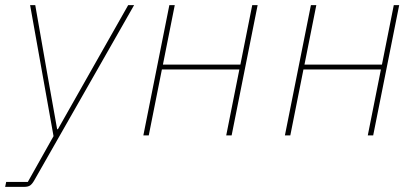

<svg xmlns="http://www.w3.org/2000/svg" viewBox="-44 -526 1624 746"><path d="M305 -243 454 -506H477L89 175Q81 189 73 194.5Q65 200 51 200H-24L-20 181H64L164 3L73 -506H93L139 -243L178 -24H181Z M513 0 614 -506H635L589 -275H890L936 -506H957L856 0H835L886 -256H585L534 0Z M1063 0 1164 -506H1185L1139 -275H1440L1486 -506H1507L1406 0H1385L1436 -256H1135L1084 0Z"/></svg>

Font: IBM Plex Sans Thin
Style: Italic
Weight: 250
Italic angle: -11.31°
Designer: Mike Abbink, Paul van der Laan, Pieter van Rosmalen
Foundry: Bold Monday
Version: Version 3.201